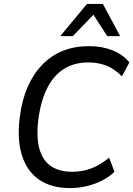

<svg xmlns="http://www.w3.org/2000/svg" viewBox="-20 -949 679 978"><path d="M336 9Q241 9 179 -34Q117 -77 91.5 -158.5Q66 -240 81 -354Q92 -441 121.5 -507.5Q151 -574 196.5 -620.5Q242 -667 301.5 -690.5Q361 -714 434 -714Q499 -714 552.5 -693Q606 -672 639 -631L601 -560Q565 -597 523.5 -614Q482 -631 429 -631Q360 -631 307.5 -599Q255 -567 222 -503Q189 -439 176 -346Q164 -254 180 -193.5Q196 -133 238.5 -103.5Q281 -74 348 -74Q399 -74 444.5 -91Q490 -108 536 -146L563 -74Q534 -46 497.5 -28Q461 -10 420.5 -0.5Q380 9 336 9ZM287 -765 423 -929H504L592 -765H526L456 -874L351 -765Z"/></svg>

Font: Nunito Sans 10pt SemiCondensed Medium
Style: Italic
Weight: 500
Width: 4
Italic angle: -9°
Designer: Vernon Adams
Foundry: Vernon Adams
Version: Version 3.101;gftools[0.9.27]